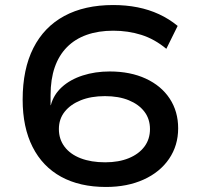

<svg xmlns="http://www.w3.org/2000/svg" viewBox="-20 -734 788 763"><path d="M401 9Q297 9 223 -31.5Q149 -72 109.5 -150Q70 -228 70 -338Q70 -459 112.5 -543Q155 -627 235.5 -670.5Q316 -714 430 -714Q481 -714 526.5 -705Q572 -696 612 -677.5Q652 -659 686 -631L641 -540Q594 -579 541.5 -595.5Q489 -612 430 -612Q371 -612 324.5 -595.5Q278 -579 246 -546.5Q214 -514 197.5 -466.5Q181 -419 181 -356V-316H182Q193 -358 226 -388Q259 -418 308.5 -434Q358 -450 416 -450Q498 -450 559.5 -421.5Q621 -393 654.5 -342Q688 -291 688 -224Q688 -156 652 -103Q616 -50 551 -20.5Q486 9 401 9ZM398 -89Q452 -89 492 -105.5Q532 -122 554 -151.5Q576 -181 576 -221Q576 -261 554 -290Q532 -319 492 -335.5Q452 -352 397 -352Q342 -352 301 -335.5Q260 -319 237 -290Q214 -261 214 -221Q214 -181 236.5 -151Q259 -121 300.5 -105Q342 -89 398 -89Z"/></svg>

Font: Nunito Sans 7pt Expanded SemiBold
Style: Regular
Weight: 600
Width: 7
Designer: Vernon Adams
Foundry: Vernon Adams
Version: Version 3.101;gftools[0.9.27]